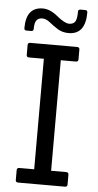

<svg xmlns="http://www.w3.org/2000/svg" viewBox="-61 -947 504 983"><g transform="rotate(5 191.5 -455.0)"><path d="M311 0H71Q58 0 58 -12V-63Q58 -75 71 -75H147V-643H71Q58 -643 58 -655V-706Q58 -718 71 -718H311Q324 -718 324 -706V-655Q324 -643 311 -643H234V-75H311Q324 -75 324 -63V-12Q324 0 311 0ZM312 -910H336Q348 -910 348 -898Q348 -785 261 -785Q229 -785 204.5 -800.5Q180 -816 160.5 -832Q141 -848 121.5 -848Q102 -848 92 -835.5Q82 -823 82 -791Q82 -779 70 -779H46Q34 -779 34 -791Q34 -899 120 -899Q157 -899 197 -866Q237 -833 259.5 -833Q282 -833 291 -847Q300 -861 300 -898Q300 -910 312 -910Z"/></g></svg>

Font: Sanchez
Style: Regular
Weight: 400
Designer: Daniel Hernández
Foundry: LatinoType
Version: Version 1.001